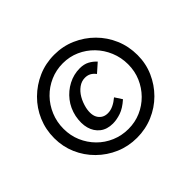

<svg xmlns="http://www.w3.org/2000/svg" viewBox="-146 -773 1076 1076"><g transform="rotate(-45 391.5 -235.0)"><path d="M389 94Q321 94 261.5 68.5Q202 43 156 -2.5Q110 -48 84.5 -107Q59 -166 59 -233Q59 -301 84.5 -361Q110 -421 156 -466.5Q202 -512 261.5 -538Q321 -564 390 -564Q458 -564 517.5 -538Q577 -512 622.5 -466.5Q668 -421 693.5 -361Q719 -301 719 -232Q719 -165 693 -106Q667 -47 622 -2Q577 43 517 68.5Q457 94 389 94ZM350 -58Q304 -58 274 -81.5Q244 -105 233 -144.5Q222 -184 232 -236Q243 -287 273 -325.5Q303 -364 346 -386.5Q389 -409 437 -409Q470 -409 493.5 -396.5Q517 -384 535 -364L483 -318Q470 -335 455 -343Q440 -351 420 -351Q393 -351 369.5 -334Q346 -317 330 -289.5Q314 -262 306 -228Q295 -176 314.5 -147.5Q334 -119 371 -119Q393 -119 415 -129.5Q437 -140 458 -158L486 -115Q448 -81 414 -69.5Q380 -58 350 -58ZM390 25Q443 25 489 5Q535 -15 570 -50.5Q605 -86 625 -132.5Q645 -179 645 -233Q645 -287 625 -335Q605 -383 570 -419Q535 -455 489 -475.5Q443 -496 390 -496Q337 -496 290 -475.5Q243 -455 208 -419Q173 -383 153 -335Q133 -287 133 -233Q133 -179 153 -132.5Q173 -86 208 -50.5Q243 -15 290 5Q337 25 390 25Z"/></g></svg>

Font: Ysabeau Infant SemiBold
Style: Italic
Weight: 600
Italic angle: -12°
Designer: Christian Thalmann (Catharsis Fonts)
Version: Version 2.002; featfreeze: ss01,ss02,lnum